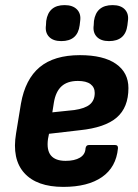

<svg xmlns="http://www.w3.org/2000/svg" viewBox="-20 -721 539 752"><path d="M228 11Q124 11 75 -43.5Q26 -98 43 -199L62 -315Q79 -411 135.5 -458Q192 -505 293 -505Q385 -505 434 -471Q483 -437 483 -376Q483 -300 437 -260.5Q391 -221 293 -211L172 -197L168 -177Q162 -133 179.5 -112Q197 -91 237 -91Q272 -91 293 -103.5Q314 -116 315 -140Q317 -153 328 -153H431Q443 -153 442 -140Q435 -66 379.5 -27.5Q324 11 228 11ZM185 -281 271 -290Q313 -296 332 -312Q351 -328 351 -357Q351 -379 334.5 -391.5Q318 -404 285 -404Q244 -404 221 -383Q198 -362 191 -319ZM407 -560Q375 -560 359 -577Q343 -594 347 -622L348 -639Q357 -701 421 -701Q453 -701 469 -684Q485 -667 481 -639L479 -622Q471 -560 407 -560ZM220 -560Q188 -560 172 -577Q156 -594 160 -622L161 -639Q170 -701 233 -701Q265 -701 281.5 -684Q298 -667 294 -639L292 -622Q284 -560 220 -560Z"/></svg>

Font: Sofia Sans Semi Condensed ExtraBold
Style: Italic
Weight: 800
Italic angle: -9°
Version: Version 4.100